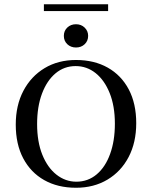

<svg xmlns="http://www.w3.org/2000/svg" viewBox="-20 -861 706 892"><path d="M333.1 11.3Q248.4 11.3 185.5 -24.2Q122.6 -59.7 87.9 -125.4Q53.2 -191.1 53.2 -282.3Q53.2 -371.8 88.7 -439.1Q124.2 -506.5 187.1 -544.4Q250 -582.3 333.1 -582.3Q417.7 -582.3 480.6 -546.8Q543.5 -511.3 578.2 -445.6Q612.9 -379.8 612.9 -288.7Q612.9 -199.2 577.8 -131.9Q542.7 -64.5 479.4 -26.6Q416.1 11.3 333.1 11.3ZM334.7 -16.9Q388.7 -16.9 429 -50.8Q469.4 -84.7 491.5 -145.6Q513.7 -206.5 513.7 -286.3Q513.7 -368.5 489.5 -428.6Q465.3 -488.7 424.2 -521.4Q383.1 -554 331.5 -554Q278.2 -554 237.9 -520.2Q197.6 -486.3 175 -425.8Q152.4 -365.3 152.4 -284.7Q152.4 -202.4 176.6 -142.3Q200.8 -82.3 242.3 -49.6Q283.9 -16.9 334.7 -16.9ZM333.1 -640.3Q308.9 -640.3 292.7 -655.6Q276.6 -671 276.6 -694.4Q276.6 -717.7 292.7 -733.1Q308.9 -748.4 333.1 -748.4Q357.3 -748.4 373.4 -732.7Q389.5 -716.9 389.5 -694.4Q389.5 -671 373.4 -655.6Q357.3 -640.3 333.1 -640.3ZM183.9 -809.7V-841.1H482.3V-809.7Z"/></svg>

Font: Playfair 5pt SemiExpanded Light Medium
Style: Regular
Weight: 500
Version: Version 2.203